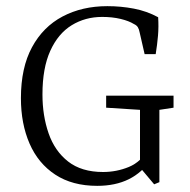

<svg xmlns="http://www.w3.org/2000/svg" viewBox="-20 -596 619 624"><path d="M296 8Q215 8 159.5 -28.5Q104 -65 76 -129.5Q48 -194 48 -277Q48 -376 84 -442.5Q120 -509 183.5 -542.5Q247 -576 329 -576Q373 -576 415 -568Q457 -560 494 -540Q496 -509 493.5 -480Q491 -451 486 -420H450L434 -490Q432 -501 428 -507.5Q424 -514 415 -518Q399 -528 372 -534.5Q345 -541 312 -541Q257 -541 213 -514Q169 -487 143.5 -431Q118 -375 118 -289Q118 -220 138 -162.5Q158 -105 201.5 -71Q245 -37 315 -37Q359 -37 399 -53.5Q439 -70 464 -114L472 -79Q442 -35 398.5 -13.5Q355 8 296 8ZM481 3 439 -47H435V-239L325 -246V-285H544V-246L498 -239V-4Z"/></svg>

Font: Rasa Light
Style: Regular
Weight: 300
Designer: Anna Giedrys (Yrsa+Rasa design), David Brezina (Yrsa art-direction, Rasa art-direction, design)
Foundry: Rosetta Type Foundry
Version: Version 2.004